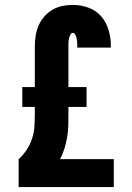

<svg xmlns="http://www.w3.org/2000/svg" viewBox="-20 -763 540 783"><path d="M56 0V-114Q75 -131 89 -152.5Q103 -174 111 -198.5Q119 -223 120.5 -249Q122 -275 122 -300V-327H71V-408H122V-574Q122 -596 125.5 -617.5Q129 -639 137.5 -659Q146 -679 160.5 -695.5Q175 -712 193.5 -723Q212 -734 233.5 -738.5Q255 -743 277 -743Q309 -743 340 -732Q371 -721 392 -697Q413 -673 422.5 -641.5Q432 -610 432 -578V-569H295V-572Q295 -577 295 -582.5Q295 -588 294.5 -593.5Q294 -599 293 -604Q292 -609 290.5 -614Q289 -619 285.5 -624Q282 -629 277 -629Q272 -629 269 -624.5Q266 -620 264 -615Q262 -610 261 -605Q260 -600 259.5 -594.5Q259 -589 259 -584Q259 -579 259 -574V-408H333V-327H259V-300Q259 -276 258.5 -252Q258 -228 254 -204.5Q250 -181 243 -158Q236 -135 225 -114H444V0Z"/></svg>

Font: Iosevka Heavy
Style: Regular
Weight: 900
Monospace: yes
Designer: Belleve Invis
Foundry: Belleve Invis
Version: Version 32.5.0; ttfautohint (v1.8.4)